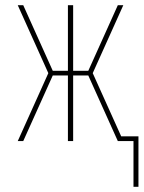

<svg xmlns="http://www.w3.org/2000/svg" viewBox="-20 -540 550 735"><path d="M491 175V0H431L318 -251H260V0H240V-251H182L69 0H48L165 -260L48 -520H69L182 -269H240V-520H260V-269H318L431 -520H452L335 -260L444 -18H510V175Z"/></svg>

Font: Iosevka Curly Thin
Style: Regular
Weight: 100
Monospace: yes
Designer: Belleve Invis
Foundry: Belleve Invis
Version: Version 22.1.2; ttfautohint (v1.8.4)